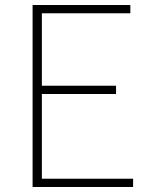

<svg xmlns="http://www.w3.org/2000/svg" viewBox="-20 -746 602 766"><path d="M110 0V-726H500V-693H147V-404H443V-371H147V-33H511V0Z"/></svg>

Font: Noto Sans HK Thin
Style: Regular
Weight: 100
Designer: Ryoko NISHIZUKA 西塚涼子 (kana, bopomofo & ideographs); Paul D. Hunt (Latin, Greek & Cyrillic); Sandoll Communications 산돌커뮤니
Foundry: Adobe
Version: Version 2.004-H2;hotconv 1.0.118;makeotfexe 2.5.65603